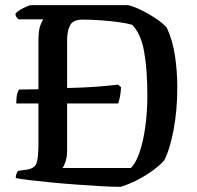

<svg xmlns="http://www.w3.org/2000/svg" viewBox="-20 -724 762 744"><path d="M447 0Q417 0 373.5 -2.5Q330 -5 280.5 -8.5Q231 -12 184 -16.5Q137 -21 99 -25.5Q61 -30 41 -34Q41 -44 44 -51Q47 -58 50 -62L79 -66Q114 -70 121.5 -91.5Q129 -113 129 -168V-323H43Q43 -346 46.5 -359.5Q50 -373 54 -377L129 -378V-567Q129 -607 136.5 -626Q144 -645 148 -649H52Q49 -651 44.5 -657Q40 -663 40 -671Q45 -678 57.5 -685.5Q70 -693 82.5 -698.5Q95 -704 101 -704H476Q499 -699 528.5 -684.5Q558 -670 584.5 -652Q611 -634 626 -617Q649 -569 658 -508.5Q667 -448 667 -386Q667 -296 652.5 -220Q638 -144 616 -102Q596 -80 566 -59Q536 -38 504 -22.5Q472 -7 447 0ZM222 -73H487Q506 -91 520.5 -133Q535 -175 543 -232.5Q551 -290 551 -354Q551 -454 538.5 -524Q526 -594 492 -628Q476 -633 445 -637.5Q414 -642 375.5 -645Q337 -648 300 -648Q263 -648 251.5 -626Q240 -604 240 -567V-383Q296 -384 346 -387.5Q396 -391 438 -396L449 -386Q448 -364 444.5 -347.5Q441 -331 438 -323H240V-142Q240 -116 234 -98Q228 -80 222 -73Z"/></svg>

Font: Texturina 72pt SemiBold
Style: Regular
Weight: 600
Designer: Guillermo Torres Carreño
Foundry: Omnibus-Type
Version: Version 1.002; ttfautohint (v1.8.3)